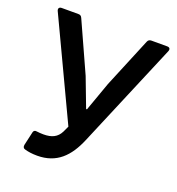

<svg xmlns="http://www.w3.org/2000/svg" viewBox="-119 -721 764 829"><g transform="rotate(20 263.5 -306.0)"><path d="M86.9 4.9C101.6 8.8 118.2 11.7 142.6 11.7C231.4 11.7 282.2 -40 317.4 -124L520.5 -605.5C525.4 -617.2 520.5 -624 508.8 -624H436.5C427.7 -624 421.9 -620.1 418.9 -612.3L324.2 -383.8L276.4 -250H272.5L221.7 -383.8L118.2 -612.3C114.3 -621.1 109.4 -624 100.6 -624H24.4C12.7 -624 7.8 -616.2 12.7 -605.5L226.6 -152.3L213.9 -125C199.2 -95.7 174.8 -84 136.7 -84C124 -84 115.2 -85 107.4 -85.9C97.7 -87.9 90.8 -85 88.9 -74.2L75.2 -13.7C73.2 -3.9 77.1 2.9 86.9 4.9Z"/></g></svg>

Font: Ed Sans Neue Medium
Style: Regular
Weight: 500
Designer: Stephen Hutchings
Version: Version 1.004;PS 001.004;hotconv 1.0.88;makeotf.lib2.5.64775